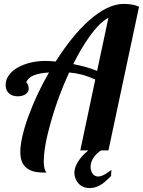

<svg xmlns="http://www.w3.org/2000/svg" viewBox="-20 -770 732 983"><path d="M379.9 167Q370.6 155.8 365.7 142.3Q360.8 128.9 360.8 115.2Q360.8 88.4 379.2 58.3Q397.5 28.3 432.1 0H391.1L467.8 -362.8Q431.6 -379.4 400.1 -387.7Q368.7 -396 334 -398.9Q277.3 -276.4 241.2 -148.4Q204.1 -20 204.1 58.1Q204.1 96.7 217.8 113.8Q190.4 113.8 169.9 111.3Q149.4 108.9 131.3 99.6Q84 76.7 84 7.8Q84 -25.4 94.5 -71.8Q105 -118.2 124.5 -171.9Q167.5 -290 231 -398.9Q181.2 -396 152.1 -384Q123 -372.1 113.8 -347.2Q118.2 -347.2 122.6 -336.9Q127 -326.7 127 -315.9Q127 -298.3 110.8 -287.6Q94.7 -276.9 70.8 -276.9Q43.9 -276.9 26.9 -291.5Q8.8 -306.6 8.8 -335Q8.8 -359.9 23.9 -382.6Q39.1 -405.3 66.9 -421.9Q95.2 -439 132.6 -448.5Q169.9 -458 212.9 -458Q233.9 -458 265.1 -455.1Q349.1 -587.4 433.1 -662.6Q530.8 -750 612.8 -750Q661.6 -750 691.9 -735.8L535.2 0H498Q476.1 12.7 460.9 34.2Q443.8 58.6 443.8 84Q443.8 103.5 453.1 117.2Q457.5 125 465.3 129.4Q473.1 133.8 482.9 133.8Q497.6 133.8 518.6 121.6Q533.2 112.3 535.2 110.8L550.8 100.1Q548.8 115.7 548.8 130.9Q539.6 140.1 527.8 151.1Q516.1 162.1 504.9 170.4Q473.1 192.9 439.9 192.9Q420.4 192.9 405.3 186Q390.1 179.2 379.9 167ZM535.2 -679.2Q491.7 -655.8 443.8 -590.8Q397 -526.4 355 -441.9Q423.3 -428.7 477.1 -407.2Z"/></svg>

Font: Pattaya
Style: Regular
Weight: 400
Designer: Pablo Impallari / Thai characters Designed by Thanarat Vachiruckul and Suppakit Chalermlarp
Foundry: Pablo Impallari
Version: Version 2.000